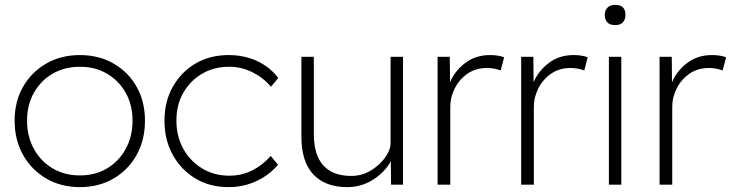

<svg xmlns="http://www.w3.org/2000/svg" viewBox="-20 -758 3000 788"><path d="M308 10Q230 10 169.5 -25.5Q109 -61 74.5 -122.5Q40 -184 40 -263Q40 -341 74.5 -401.5Q109 -462 169.5 -497Q230 -532 308 -532Q386 -532 446.5 -497Q507 -462 541 -401.5Q575 -341 575 -263Q575 -184 541 -122.5Q507 -61 446.5 -25.5Q386 10 308 10ZM308 -38Q371 -38 419.5 -67Q468 -96 496 -147Q524 -198 524 -263Q524 -327 496 -377Q468 -427 419.5 -455.5Q371 -484 308 -484Q245 -484 196 -455.5Q147 -427 119 -377Q91 -327 91 -263Q91 -198 119 -147Q147 -96 196 -67Q245 -38 308 -38Z M918 10Q841 10 782 -25.5Q723 -61 689 -122.5Q655 -184 655 -263Q655 -341 689 -401.5Q723 -462 782 -497Q841 -532 918 -532Q983 -532 1036 -507Q1089 -482 1122 -438L1092 -402Q1061 -439 1016 -461.5Q971 -484 921 -484Q858 -484 809.5 -455.5Q761 -427 732.5 -377.5Q704 -328 704 -263Q704 -198 732.5 -147Q761 -96 810 -66.5Q859 -37 921 -37Q972 -37 1015 -58.5Q1058 -80 1091 -118L1121 -82Q1086 -40 1033 -15Q980 10 918 10Z M1405 10Q1316 10 1266.5 -41.5Q1217 -93 1217 -198V-525H1268V-209Q1268 -121 1307.5 -78.5Q1347 -36 1421 -36Q1466 -36 1502.5 -58.5Q1539 -81 1561 -112Q1583 -143 1583 -170V-525H1634V0H1585L1584 -96Q1559 -51 1511 -20.5Q1463 10 1405 10Z M1776 0V-525H1826L1827 -420Q1845 -465 1888 -498.5Q1931 -532 1991 -532Q2025 -532 2049 -523L2035 -469Q2006 -479 1979 -479Q1932 -479 1898 -455Q1864 -431 1846 -394.5Q1828 -358 1828 -321V0Z M2119 0V-525H2169L2170 -420Q2188 -465 2231 -498.5Q2274 -532 2334 -532Q2368 -532 2392 -523L2378 -469Q2349 -479 2322 -479Q2275 -479 2241 -455Q2207 -431 2189 -394.5Q2171 -358 2171 -321V0Z M2505 -655Q2483 -655 2472.5 -666.5Q2462 -678 2462 -697Q2462 -715 2473 -726.5Q2484 -738 2505 -738Q2547 -738 2547 -697Q2547 -678 2536.5 -666.5Q2526 -655 2505 -655ZM2479 0V-525H2530V0Z M2687 0V-525H2737L2738 -420Q2756 -465 2799 -498.5Q2842 -532 2902 -532Q2936 -532 2960 -523L2946 -469Q2917 -479 2890 -479Q2843 -479 2809 -455Q2775 -431 2757 -394.5Q2739 -358 2739 -321V0Z"/></svg>

Font: Readex Pro ExtraLight
Style: Regular
Weight: 200
Designer: Bonnie Shaver-Troup, Thomas Jockin
Foundry: Lexend
Version: Version 1.203; ttfautohint (v1.8.3)